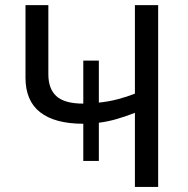

<svg xmlns="http://www.w3.org/2000/svg" viewBox="-20 -734 738 754"><path d="M601.1 -713.9V0H509.8V-291Q476.1 -277.8 440.9 -267.3Q405.8 -256.8 368.2 -252V-102.1H307.1V-248Q195.8 -248 137.9 -293Q80.1 -337.9 80.1 -429.2V-713.9H169.9V-441.9Q169.9 -384.8 201.9 -356Q233.9 -327.1 307.1 -327.1V-496.1H368.2V-331.1Q407.2 -335 443.1 -344.5Q479 -354 509.8 -366.2V-713.9Z"/></svg>

Font: Kurinto Seri
Style: Regular
Weight: 400
Designer: Kurinto was developed by Clint Goss from a range of fonts that are compatible with the SIL Open Font License Version 1.1
Foundry: Clinton F. Goss
Version: Version 2.196; July 25, 2020